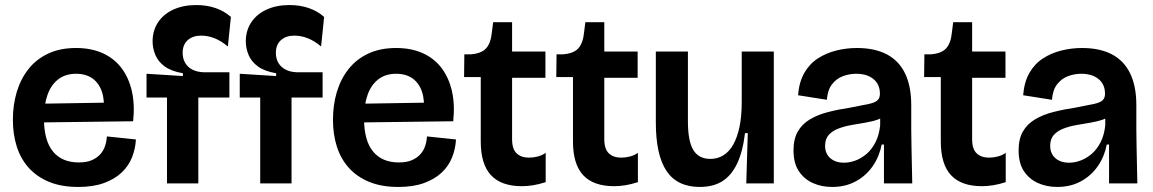

<svg xmlns="http://www.w3.org/2000/svg" viewBox="-20 -726 4563 760"><path d="M290 14Q223 14 174.5 -6Q126 -26 94 -61.5Q62 -97 46.5 -145.5Q31 -194 31 -252Q31 -311 46.5 -362.5Q62 -414 93 -453Q124 -492 171 -514Q218 -536 281 -536Q341 -536 386.5 -515.5Q432 -495 461 -456.5Q490 -418 502 -365Q514 -312 507 -246L111 -241V-315L418 -320L390 -277Q395 -328 383.5 -362.5Q372 -397 346 -415.5Q320 -434 281 -434Q239 -434 210.5 -412Q182 -390 168 -350.5Q154 -311 154 -257Q154 -170 189.5 -126.5Q225 -83 292 -83Q323 -83 343.5 -92Q364 -101 377 -115.5Q390 -130 396 -148.5Q402 -167 403 -186L518 -174Q516 -137 502.5 -103Q489 -69 461.5 -43Q434 -17 391.5 -1.5Q349 14 290 14Z M641 0V-340H560V-434L704 -425V-436Q658 -444 632 -463Q606 -482 595 -508.5Q584 -535 584 -562Q584 -605 605.5 -637.5Q627 -670 666 -688Q705 -706 757 -706Q799 -706 833.5 -694Q868 -682 894 -659L882 -542Q856 -564 829.5 -574.5Q803 -585 776 -585Q743 -585 723 -567Q703 -549 703 -517Q703 -494 713 -477Q723 -460 741.5 -450.5Q760 -441 785 -440H888V-340H765V0Z M1010 0V-340H929V-434L1073 -425V-436Q1027 -444 1001 -463Q975 -482 964 -508.5Q953 -535 953 -562Q953 -605 974.5 -637.5Q996 -670 1035 -688Q1074 -706 1126 -706Q1168 -706 1202.5 -694Q1237 -682 1263 -659L1251 -542Q1225 -564 1198.5 -574.5Q1172 -585 1145 -585Q1112 -585 1092 -567Q1072 -549 1072 -517Q1072 -494 1082 -477Q1092 -460 1110.5 -450.5Q1129 -441 1154 -440H1257V-340H1134V0Z M1557 14Q1490 14 1441.5 -6Q1393 -26 1361 -61.5Q1329 -97 1313.5 -145.5Q1298 -194 1298 -252Q1298 -311 1313.5 -362.5Q1329 -414 1360 -453Q1391 -492 1438 -514Q1485 -536 1548 -536Q1608 -536 1653.5 -515.5Q1699 -495 1728 -456.5Q1757 -418 1769 -365Q1781 -312 1774 -246L1378 -241V-315L1685 -320L1657 -277Q1662 -328 1650.5 -362.5Q1639 -397 1613 -415.5Q1587 -434 1548 -434Q1506 -434 1477.5 -412Q1449 -390 1435 -350.5Q1421 -311 1421 -257Q1421 -170 1456.5 -126.5Q1492 -83 1559 -83Q1590 -83 1610.5 -92Q1631 -101 1644 -115.5Q1657 -130 1663 -148.5Q1669 -167 1670 -186L1785 -174Q1783 -137 1769.5 -103Q1756 -69 1728.5 -43Q1701 -17 1658.5 -1.5Q1616 14 1557 14Z M2046 11Q1964 11 1923.5 -32.5Q1883 -76 1883 -166V-421H1817L1818 -511H1843Q1886 -514 1904.5 -535Q1923 -556 1927 -598L1932 -638H2007V-522H2139V-418H2007V-175Q2007 -136 2025 -119Q2043 -102 2074 -102Q2091 -102 2108.5 -106.5Q2126 -111 2140 -121V-5Q2112 4 2089 7.5Q2066 11 2046 11Z M2411 11Q2329 11 2288.5 -32.5Q2248 -76 2248 -166V-421H2182L2183 -511H2208Q2251 -514 2269.5 -535Q2288 -556 2292 -598L2297 -638H2372V-522H2504V-418H2372V-175Q2372 -136 2390 -119Q2408 -102 2439 -102Q2456 -102 2473.5 -106.5Q2491 -111 2505 -121V-5Q2477 4 2454 7.5Q2431 11 2411 11Z M2750 14Q2661 14 2618.5 -49Q2576 -112 2576 -241V-522H2703V-246Q2703 -167 2724.5 -132Q2746 -97 2792 -97Q2820 -97 2843 -111Q2866 -125 2882 -153Q2898 -181 2907 -223Q2916 -265 2916 -322V-522H3043V-240V0H2934L2940 -199H2929Q2920 -125 2897.5 -78Q2875 -31 2839 -8.5Q2803 14 2750 14Z M3274 14Q3232 14 3197.5 -1.5Q3163 -17 3142 -48.5Q3121 -80 3121 -131Q3121 -176 3138 -205.5Q3155 -235 3186 -253.5Q3217 -272 3258 -282.5Q3299 -293 3346 -300Q3394 -309 3419 -314.5Q3444 -320 3453.5 -329Q3463 -338 3463 -355Q3463 -392 3437.5 -413Q3412 -434 3369 -434Q3342 -434 3316.5 -424.5Q3291 -415 3273.5 -392.5Q3256 -370 3253 -331L3139 -349Q3143 -401 3163.5 -437Q3184 -473 3217 -494.5Q3250 -516 3290 -526Q3330 -536 3372 -536Q3442 -536 3490 -511Q3538 -486 3562.5 -435.5Q3587 -385 3587 -310V-214Q3587 -179 3588 -143Q3589 -107 3589.5 -71Q3590 -35 3591 0H3479Q3479 -37 3479 -74.5Q3479 -112 3479 -154H3470Q3461 -107 3435 -69Q3409 -31 3368 -8.5Q3327 14 3274 14ZM3321 -82Q3344 -82 3367.5 -91Q3391 -100 3411.5 -118Q3432 -136 3446 -164Q3460 -192 3464 -230V-273L3490 -275Q3478 -261 3455.5 -253Q3433 -245 3405.5 -240.5Q3378 -236 3350 -231Q3322 -226 3298.5 -217Q3275 -208 3260.5 -192Q3246 -176 3246 -149Q3246 -118 3266.5 -100Q3287 -82 3321 -82Z M3867 11Q3785 11 3744.5 -32.5Q3704 -76 3704 -166V-421H3638L3639 -511H3664Q3707 -514 3725.5 -535Q3744 -556 3748 -598L3753 -638H3828V-522H3960V-418H3828V-175Q3828 -136 3846 -119Q3864 -102 3895 -102Q3912 -102 3929.5 -106.5Q3947 -111 3961 -121V-5Q3933 4 3910 7.5Q3887 11 3867 11Z M4165 14Q4123 14 4088.5 -1.5Q4054 -17 4033 -48.5Q4012 -80 4012 -131Q4012 -176 4029 -205.5Q4046 -235 4077 -253.5Q4108 -272 4149 -282.5Q4190 -293 4237 -300Q4285 -309 4310 -314.5Q4335 -320 4344.5 -329Q4354 -338 4354 -355Q4354 -392 4328.5 -413Q4303 -434 4260 -434Q4233 -434 4207.5 -424.5Q4182 -415 4164.5 -392.5Q4147 -370 4144 -331L4030 -349Q4034 -401 4054.5 -437Q4075 -473 4108 -494.5Q4141 -516 4181 -526Q4221 -536 4263 -536Q4333 -536 4381 -511Q4429 -486 4453.5 -435.5Q4478 -385 4478 -310V-214Q4478 -179 4479 -143Q4480 -107 4480.5 -71Q4481 -35 4482 0H4370Q4370 -37 4370 -74.5Q4370 -112 4370 -154H4361Q4352 -107 4326 -69Q4300 -31 4259 -8.5Q4218 14 4165 14ZM4212 -82Q4235 -82 4258.5 -91Q4282 -100 4302.5 -118Q4323 -136 4337 -164Q4351 -192 4355 -230V-273L4381 -275Q4369 -261 4346.5 -253Q4324 -245 4296.5 -240.5Q4269 -236 4241 -231Q4213 -226 4189.5 -217Q4166 -208 4151.5 -192Q4137 -176 4137 -149Q4137 -118 4157.5 -100Q4178 -82 4212 -82Z"/></svg>

Font: Bricolage Grotesque 72pt SemiBold
Style: Regular
Weight: 600
Version: Version 1.001;gftools[0.9.33.dev8+g029e19f]